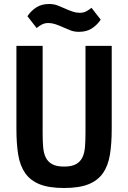

<svg xmlns="http://www.w3.org/2000/svg" viewBox="-20 -927 640 959"><path d="M193 -698V-263Q193 -224 195.5 -193Q198 -162 208.5 -140.5Q219 -119 240.5 -107Q262 -95 300 -95Q338 -95 359.5 -107Q381 -119 391.5 -140.5Q402 -162 404.5 -193Q407 -224 407 -263V-698H538V-283Q538 -209 529 -154Q520 -99 494 -62Q468 -25 421.5 -6.5Q375 12 300 12Q225 12 178.5 -6.5Q132 -25 106 -62Q80 -99 71 -154Q62 -209 62 -283V-698ZM375 -768Q351 -768 333 -775Q315 -782 297 -790Q275 -800 257 -806Q239 -812 222 -812Q205 -812 192 -806Q179 -800 163 -787L117 -846Q134 -872 160.5 -889.5Q187 -907 225 -907Q249 -907 267 -900Q285 -893 303 -885Q325 -875 343 -869Q361 -863 378 -863Q395 -863 408 -869Q421 -875 437 -888L483 -829Q466 -803 439.5 -785.5Q413 -768 375 -768Z"/></svg>

Font: IBM Plex Mono SemiBold
Style: Regular
Weight: 600
Monospace: yes
Designer: Mike Abbink, Paul van der Laan, Pieter van Rosmalen
Foundry: Bold Monday
Version: Version 2.3